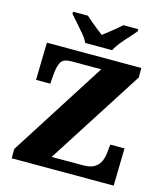

<svg xmlns="http://www.w3.org/2000/svg" viewBox="-133 -1033 986 1135"><g transform="rotate(15 360.5 -465.5)"><path d="M46 0V-57L421 -645H239Q190 -645 175.5 -619.5Q161 -594 157 -547L152 -485H65L70 -714H648V-656L272 -69H462Q511 -69 536 -86Q561 -103 571 -129Q581 -155 583 -182L588 -229H675L670 0ZM289 -771Q279 -794 257 -820.5Q235 -847 211.5 -873Q188 -899 172 -918V-931H263Q274 -921 293.5 -904Q313 -887 334.5 -870.5Q356 -854 371 -842Q386 -854 407.5 -870.5Q429 -887 449.5 -904Q470 -921 480 -931H571V-918Q556 -899 532 -873Q508 -847 486.5 -820.5Q465 -794 454 -771Z"/></g></svg>

Font: Noto Serif Hebrew Black
Style: Regular
Weight: 900
Version: Version 2.003